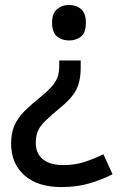

<svg xmlns="http://www.w3.org/2000/svg" viewBox="-20 -566 486 778"><path d="M307 -292Q307 -237 288.5 -201.5Q270 -166 220 -126Q184 -96 163 -75.5Q142 -55 133.5 -35Q125 -15 125 13Q125 56 154 79.5Q183 103 237 103Q284 103 323 90Q362 77 399 59L436 140Q393 162 342.5 177Q292 192 229 192Q132 192 78.5 144Q25 96 25 16Q25 -27 39 -58.5Q53 -90 79.5 -116Q106 -142 143 -172Q175 -198 191.5 -217.5Q208 -237 214 -255.5Q220 -274 220 -301V-321H307ZM328 -474Q328 -434 308.5 -418Q289 -402 259 -402Q232 -402 211.5 -418Q191 -434 191 -474Q191 -512 211.5 -529Q232 -546 259 -546Q289 -546 308.5 -529Q328 -512 328 -474Z"/></svg>

Font: Noto Sans Tai Tham Medium
Style: Regular
Weight: 500
Designer: Monotype Design Team 2013. Revised by David WIlliams 2020
Foundry: Monotype Imaging Inc.
Version: Version 2.002; ttfautohint (v1.8.4.7-5d5b)